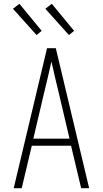

<svg xmlns="http://www.w3.org/2000/svg" viewBox="-20 -988 540 1008"><path d="M52 0 227 -735H273L448 0H406L353 -223H147L94 0ZM155 -260H345L291 -490Q280 -534 270 -577.5Q260 -621 250 -665Q240 -621 230 -577.5Q220 -534 209 -490ZM342 -804 218 -942 252 -968 369 -826ZM172 -804 48 -942 82 -968 199 -826Z"/></svg>

Font: Iosevka SS04 Extralight
Style: Regular
Weight: 200
Monospace: yes
Designer: Belleve Invis
Foundry: Belleve Invis
Version: Version 19.0.0; ttfautohint (v1.8.4)